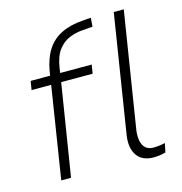

<svg xmlns="http://www.w3.org/2000/svg" viewBox="-106 -803 862 908"><g transform="rotate(-15 325.0 -349.5)"><path d="M85 0 156 -449H60L67 -492H174L161 -481L166 -515Q177 -576 203.5 -616.5Q230 -657 274.5 -678.5Q319 -700 381 -704L419 -707L416 -664L367 -660Q334 -658 302.5 -645.5Q271 -633 247.5 -603Q224 -573 215 -516L210 -481L200 -492H366L359 -449H205L133 0ZM536 8Q480 8 455 -28.5Q430 -65 439 -126L531 -705H580L489 -134Q486 -109 490 -86.5Q494 -64 508 -50.5Q522 -37 547 -37Q561 -37 576.5 -39Q592 -41 604 -44L595 0Q579 4 565.5 6Q552 8 536 8Z"/></g></svg>

Font: Nunito Sans 7pt SemiCondensed ExtraLight
Style: Italic
Weight: 250
Width: 4
Italic angle: -9°
Designer: Vernon Adams
Foundry: Vernon Adams
Version: Version 3.101;gftools[0.9.27]